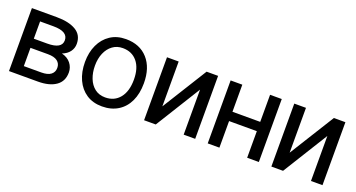

<svg xmlns="http://www.w3.org/2000/svg" viewBox="-40 -1028 2807 1514"><g transform="rotate(20 1363.5 -271.0)"><path d="M286.9 0H44V-528.4H252.8Q354 -528.4 413.5 -493.3Q473 -458.1 473 -383.5Q473 -347.3 451.5 -318Q430 -288.7 388.8 -273.1Q438.9 -260.3 465.2 -226.6Q491.5 -192.8 491.5 -150.6Q491.5 -76 436.6 -38Q381.7 0 286.9 0ZM140.6 -451.7V-306.8H252.8Q375 -306.8 375 -377.8Q375 -451.7 252.8 -451.7ZM393.5 -153.4Q393.5 -189.6 366.8 -209.9Q340.2 -230.1 286.9 -230.1H140.6V-76.7H286.9Q340.2 -76.7 366.8 -96.9Q393.5 -117.2 393.5 -153.4Z M826.7 11.4Q750.7 11.4 696 -24.7Q641.3 -60.7 611.9 -124.8Q582.4 -188.9 582.4 -272.7Q582.4 -353.7 611.9 -416.9Q641.3 -480.1 696 -516.3Q750.7 -552.6 826.7 -552.6Q942.8 -552.6 1009.8 -477.6Q1076.7 -402.7 1076.7 -272.7Q1076.7 -185.4 1046.5 -121.6Q1016.3 -57.9 960.2 -23.3Q904.1 11.4 826.7 11.4ZM826.7 -63.9Q903.4 -63.9 948.2 -119.3Q992.9 -174.7 992.9 -272.7Q992.9 -369.7 948.2 -423.5Q903.4 -477.3 826.7 -477.3Q777.7 -477.3 741.7 -450.6Q705.6 -424 685.9 -377.8Q666.2 -331.7 666.2 -272.7Q666.2 -214.5 684.7 -167.1Q703.1 -119.7 739 -91.8Q774.9 -63.9 826.7 -63.9Z M1275.6 -152 1509.9 -528.4H1606.5V0H1509.9V-377.8L1275.6 0H1177.6V-528.4H1275.6Z M1809.7 -528.4V-301.1H2042.6V-528.4H2140.6V0H2042.6V-223H1809.7V0H1711.6V-528.4Z M2343.8 -152 2578.1 -528.4H2674.7V0H2578.1V-377.8L2343.8 0H2245.7V-528.4H2343.8Z"/></g></svg>

Font: Inter UI
Style: Regular
Weight: 400
Designer: Rasmus Andersson
Foundry: rsms
Version: Version 2.2